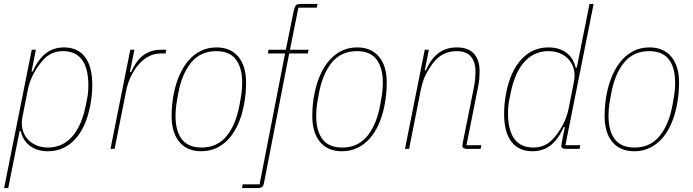

<svg xmlns="http://www.w3.org/2000/svg" viewBox="-20 -760 3538 980"><path d="M142 -506H163L141 -395H147Q175 -458 214 -488Q253 -518 307 -518Q376 -518 413.5 -469.5Q451 -421 451 -327Q451 -273 440 -218Q418 -108 362 -48Q306 12 225 12Q170 12 133.5 -15Q97 -42 86 -91H80L22 200H1ZM225 -7Q298 -7 347.5 -62Q397 -117 418 -223L425 -258Q431 -286 431 -323Q431 -499 301 -499Q244 -499 205 -459Q177 -430 153.5 -387.5Q130 -345 121 -297L94 -160Q88 -128 95 -100Q102 -72 119.5 -51.5Q137 -31 164 -19Q191 -7 225 -7Z M544 0 645 -506H666L643 -392H649Q660 -417 674 -438Q688 -459 706.5 -474Q725 -489 748.5 -497.5Q772 -506 803 -506H829L825 -487H799Q765 -487 736 -470.5Q707 -454 684.5 -427Q662 -400 646 -365Q630 -330 623 -292L565 0Z M1007 12Q935 12 895.5 -35.5Q856 -83 856 -167Q856 -231 868 -287Q878 -336 897 -378.5Q916 -421 943 -452Q970 -483 1005.5 -500.5Q1041 -518 1085 -518Q1157 -518 1196.5 -470.5Q1236 -423 1236 -339Q1236 -277 1224 -219Q1214 -169 1195.5 -127Q1177 -85 1150 -54Q1123 -23 1087 -5.5Q1051 12 1007 12ZM1009 -7Q1089 -7 1137 -66Q1185 -125 1203 -227L1210 -267Q1216 -300 1216 -339Q1216 -414 1184 -456.5Q1152 -499 1083 -499Q1003 -499 955 -440Q907 -381 889 -279L882 -239Q876 -206 876 -167Q876 -92 908 -49.5Q940 -7 1009 -7Z M1328 171Q1325 188 1318 194Q1311 200 1291 200H1215L1219 181H1305L1435 -487H1347L1351 -506H1439L1479 -704Q1484 -725 1490 -732.5Q1496 -740 1516 -740H1601L1597 -721H1503L1460 -506H1555L1551 -487H1456Z M1725 12Q1653 12 1613.5 -35.5Q1574 -83 1574 -167Q1574 -231 1586 -287Q1596 -336 1615 -378.5Q1634 -421 1661 -452Q1688 -483 1723.5 -500.5Q1759 -518 1803 -518Q1875 -518 1914.5 -470.5Q1954 -423 1954 -339Q1954 -277 1942 -219Q1932 -169 1913.5 -127Q1895 -85 1868 -54Q1841 -23 1805 -5.5Q1769 12 1725 12ZM1727 -7Q1807 -7 1855 -66Q1903 -125 1921 -227L1928 -267Q1934 -300 1934 -339Q1934 -414 1902 -456.5Q1870 -499 1801 -499Q1721 -499 1673 -440Q1625 -381 1607 -279L1600 -239Q1594 -206 1594 -167Q1594 -92 1626 -49.5Q1658 -7 1727 -7Z M2047 0 2148 -506H2169L2148 -401H2154Q2178 -458 2217 -488Q2256 -518 2312 -518Q2370 -518 2399 -486Q2428 -454 2428 -396Q2428 -379 2426.5 -359.5Q2425 -340 2421 -321L2361 -19H2437L2433 0H2363Q2353 0 2346.5 -3.5Q2340 -7 2340 -15Q2340 -21 2342 -31L2400 -320Q2404 -340 2405.5 -361Q2407 -382 2407 -393Q2407 -444 2383.5 -471.5Q2360 -499 2309 -499Q2274 -499 2243 -483.5Q2212 -468 2187 -434Q2170 -411 2154 -381Q2138 -351 2127 -297L2068 0Z M2868 0Q2858 0 2851.5 -3.5Q2845 -7 2845 -15Q2845 -21 2847 -31L2863 -111H2857Q2829 -48 2790 -18Q2751 12 2697 12Q2628 12 2590.5 -36.5Q2553 -85 2553 -179Q2553 -233 2564 -288Q2586 -398 2642 -458Q2698 -518 2779 -518Q2834 -518 2870.5 -491Q2907 -464 2918 -415H2924L2989 -740H3010L2866 -19H2942L2938 0ZM2703 -7Q2760 -7 2799 -47Q2827 -76 2850.5 -118.5Q2874 -161 2883 -209L2910 -346Q2916 -378 2909 -406Q2902 -434 2884.5 -454.5Q2867 -475 2840 -487Q2813 -499 2779 -499Q2706 -499 2656.5 -444Q2607 -389 2586 -283L2579 -248Q2576 -234 2574.5 -218.5Q2573 -203 2573 -183Q2573 -7 2703 -7Z M3217 12Q3145 12 3105.5 -35.5Q3066 -83 3066 -167Q3066 -231 3078 -287Q3088 -336 3107 -378.5Q3126 -421 3153 -452Q3180 -483 3215.5 -500.5Q3251 -518 3295 -518Q3367 -518 3406.5 -470.5Q3446 -423 3446 -339Q3446 -277 3434 -219Q3424 -169 3405.5 -127Q3387 -85 3360 -54Q3333 -23 3297 -5.5Q3261 12 3217 12ZM3219 -7Q3299 -7 3347 -66Q3395 -125 3413 -227L3420 -267Q3426 -300 3426 -339Q3426 -414 3394 -456.5Q3362 -499 3293 -499Q3213 -499 3165 -440Q3117 -381 3099 -279L3092 -239Q3086 -206 3086 -167Q3086 -92 3118 -49.5Q3150 -7 3219 -7Z"/></svg>

Font: IBM Plex Sans Cond Thin
Style: Italic
Weight: 100
Width: 3
Italic angle: -11°
Designer: Mike Abbink, Paul van der Laan, Pieter van Rosmalen
Foundry: Bold Monday
Version: Version 1.3